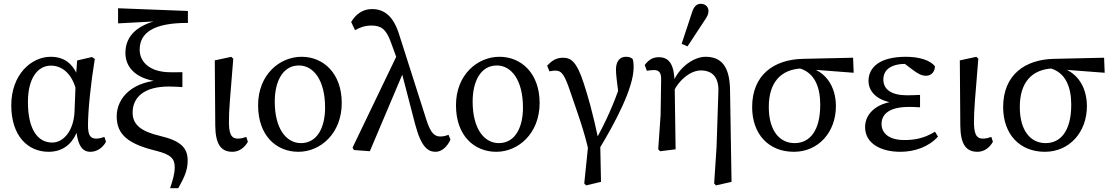

<svg xmlns="http://www.w3.org/2000/svg" viewBox="-20 -787 5863 1012"><path d="M236.3 13.1C313.8 13.1 375.9 -31.8 399.1 -136.4L379.1 -135.6C385.1 -17.3 414.3 13.1 456.9 13.1C491.8 13.1 522.5 -9.3 538.6 -39.7L530.3 -65.3C516.5 -60.3 500.8 -56.4 487.7 -56.4C456.8 -56.4 443.8 -72.7 443.8 -127.1C443.8 -204.9 458.8 -350.1 479.7 -476.4L464.6 -486.5L386.6 -468.2L379.7 -375.2L372.8 -197.9C367.9 -96.8 314.8 -35.6 254.9 -35.6C177.5 -35.6 127.2 -107.2 127.2 -249.5C127.2 -372.8 177.5 -441.1 248.3 -441.1C306.3 -441.1 364.8 -399.8 386.1 -292.4L408.6 -321.6C384.3 -444.7 325.4 -487.7 247.1 -487.7C143.4 -487.7 39.4 -392.4 39.4 -232.1C39.4 -71.3 126 13.1 236.3 13.1Z M876.5 205H919.6C955.2 142.1 969.1 106.2 969.1 59.4C969.1 -4.7 937 -43.7 825.4 -70.2C725 -93.6 679 -129 679 -193.3C679 -275.5 741.5 -330.9 869.5 -330.9C888.5 -330.9 907 -329.9 941.4 -328V-406.3C920.4 -406.2 899.3 -406.2 878.5 -406.2C772.4 -406.2 716.2 -458.1 716.2 -525C716.2 -614.9 790.2 -666.8 970.4 -666.2V-729.2L602.3 -743.5V-663.8L799.2 -674.3L814.1 -680.5C710.4 -655.7 641 -603.1 641 -507.5C641 -413.5 725.4 -356.5 851.8 -355.4V-365.5C678.2 -364.5 595.1 -271.4 595.1 -173.7C595.1 -75.3 658.9 -27.5 801.9 7.5C880.7 27.2 900.9 49.5 900.9 93.4C900.9 132.3 889.8 163.8 876.5 205Z M1205.2 13.1C1241.2 13.1 1270 -9.9 1286.5 -39.7L1278.1 -65.3C1264.3 -60.3 1248.6 -56.4 1234.7 -56.4C1203.7 -56.4 1188.5 -72.2 1186.6 -135.5C1185.7 -203.9 1193.6 -277.8 1209.5 -477.4L1199.1 -487.5L1112.1 -468.8L1114.6 -125.1C1115.7 -28.9 1143.2 13.1 1205.2 13.1Z M1553 13.1C1668.5 13.1 1781.3 -83 1781.3 -244.3C1781.3 -398.9 1686.1 -487.7 1569.7 -487.7C1453.1 -487.7 1340.4 -392.7 1340.4 -232.5C1340.4 -71.2 1436.8 13.1 1553 13.1ZM1566.2 -32.7C1489.6 -32.7 1428.2 -107.3 1428.2 -251.9C1428.2 -356 1469.4 -441.9 1555.4 -441.9C1633 -441.9 1693.5 -364.2 1693.5 -219.6C1693.5 -115.8 1652.4 -32.7 1566.2 -32.7Z M1845.4 3.8 1929.4 10 2111.8 -420.7 2077.9 -507.6 1838.3 -9.1 1845.4 3.8ZM2276.9 13.1C2308 13.1 2338.4 -14.6 2354.2 -51.1L2344.1 -76.5C2328.3 -70.6 2316 -67.6 2301 -67.6C2270.2 -67.6 2249.8 -85.5 2227.4 -155.6L2082.8 -608.6C2053.5 -700.1 2006.7 -739.2 1940.6 -739.2C1890.9 -739.2 1854.8 -711.3 1830.9 -671L1851.6 -627.8C1874.8 -642 1904.3 -652.3 1936.9 -652.3C1988.1 -652.3 2014.5 -635.2 2040 -565.1L2094.2 -416.6L2167.5 -134.7C2200.5 -8.5 2236.8 13.1 2276.9 13.1Z M2596 13.1C2711.5 13.1 2824.3 -83 2824.3 -244.3C2824.3 -398.9 2729.1 -487.7 2612.7 -487.7C2496.1 -487.7 2383.4 -392.7 2383.4 -232.5C2383.4 -71.2 2479.8 13.1 2596 13.1ZM2609.2 -32.7C2532.6 -32.7 2471.2 -107.3 2471.2 -251.9C2471.2 -356 2512.4 -441.9 2598.4 -441.9C2676 -441.9 2736.5 -364.2 2736.5 -219.6C2736.5 -115.8 2695.4 -32.7 2609.2 -32.7Z M3059.5 179.8 3069 190.2 3147.8 171.5 3143.4 -42.6 3134.9 -47.9C3104.7 -191.1 3078 -284.2 3056.9 -347.6C3017.9 -468.3 2986.5 -482.7 2946.1 -482.6C2909.9 -482.6 2886.2 -464.9 2864 -441L2876.1 -410.8C2888 -413.7 2897.9 -414.8 2907.9 -414.8C2943 -414.8 2957.7 -387 2985.6 -304.6C3020.3 -201.9 3059.4 -98.5 3084.2 15.4L3085.3 -70.7L3059.5 179.8ZM3137.1 0.3C3221.8 -139.3 3319.8 -323.4 3319.8 -431.9C3319.8 -455.1 3317.8 -465.3 3314.6 -475.9C3307.1 -482.5 3298.7 -487.7 3279.3 -487.7C3247.2 -487.7 3226.7 -464.7 3226.7 -419.9C3226.7 -396.9 3230.2 -366.6 3242.9 -267.4L3252.5 -347.3C3211.9 -232.6 3178.3 -155.8 3115.5 -39.8L3137.1 0.3Z M3449.4 -0.2 3458.9 10.2 3541 0 3536 -345.9C3535 -442.7 3510.1 -485.5 3452.4 -485.5C3417.5 -485.5 3397.5 -469.2 3378.2 -444.3L3389.4 -414C3402.1 -415.9 3415 -417.8 3427.6 -417.8C3456.7 -417.8 3464.8 -399.8 3464.8 -369.8L3461.9 -180.7L3449.4 -0.2ZM3744.2 179.8 3753.7 190.2 3835.8 171.5 3827.9 -313.4C3825.9 -444.1 3776.7 -487.7 3698.4 -487.7C3631.9 -487.7 3540.3 -421.8 3518 -321.4L3531 -305.7C3557.2 -362.6 3617.7 -415.7 3674.2 -415.7C3731.9 -415.7 3769.4 -382.6 3766.5 -304.4L3756.8 -11.3L3744.2 179.8ZM3572.8 -555.9 3603.8 -542.5 3692.4 -677.4C3708.8 -701.8 3714.2 -712.3 3714.2 -728.9C3714.2 -751.5 3697.7 -766.9 3673.2 -766.9C3655.4 -766.9 3639.2 -756.5 3629.1 -726.3L3572.8 -555.9Z M4164.5 13.1C4292.9 13.1 4385.9 -89.4 4385.9 -227.6C4385.9 -331.8 4330.5 -429.4 4197.7 -440.9L4185.5 -429.2C4278.9 -406.9 4303.3 -320.2 4303.3 -234.6C4303.3 -96.2 4247 -32.7 4168.3 -32.7C4088.3 -32.7 4032.2 -98.8 4032.2 -223.1C4032.2 -352.5 4095.3 -421.1 4205 -426.3L4216.7 -423.6L4479.6 -403.5L4476.5 -482.8L4211.9 -476.8C4059.4 -473.6 3944.4 -392.2 3944.4 -222.6C3944.4 -79.8 4031.4 13.1 4164.5 13.1Z M4725.8 13.1C4801.3 13.1 4875.3 -13 4924 -67.1L4908.1 -92.7C4846.5 -55.2 4795.3 -48.9 4746.1 -48.9C4667 -48.9 4626.5 -83.7 4626.5 -133.8C4626.5 -177.5 4656.7 -223.4 4771.2 -223.4C4786.2 -223.4 4796.3 -223.4 4829.4 -221.4V-286.7C4799.3 -285.7 4781.7 -284.7 4761.7 -284.7C4677.4 -284.7 4636 -315.8 4636 -368.2C4636 -420.8 4678.5 -450.5 4755.8 -450.5C4775.7 -450.5 4793.1 -448.9 4816.4 -443.8L4805.7 -461.3L4735.4 -460.9L4787.2 -421.6C4819.9 -396.6 4838.9 -387.7 4861.4 -387.7C4890.8 -387.7 4907.9 -411.6 4907.9 -437.3C4884.3 -469.1 4826 -487.7 4754.9 -487.7C4617.3 -487.7 4557.8 -432.5 4557.8 -360.3C4557.8 -296 4615.8 -245.9 4721.5 -241.9V-254.2C4616.3 -252.8 4539.7 -197.3 4539.7 -117C4539.7 -32.9 4619.5 13.1 4725.8 13.1Z M5132.2 13.1C5168.2 13.1 5197 -9.9 5213.5 -39.7L5205.1 -65.3C5191.3 -60.3 5175.6 -56.4 5161.7 -56.4C5130.7 -56.4 5115.5 -72.2 5113.6 -135.5C5112.7 -203.9 5120.6 -277.8 5136.5 -477.4L5126.1 -487.5L5039.1 -468.8L5041.6 -125.1C5042.7 -28.9 5070.2 13.1 5132.2 13.1Z M5487.5 13.1C5615.9 13.1 5708.9 -89.4 5708.9 -227.6C5708.9 -331.8 5653.5 -429.4 5520.7 -440.9L5508.5 -429.2C5601.9 -406.9 5626.3 -320.2 5626.3 -234.6C5626.3 -96.2 5570 -32.7 5491.3 -32.7C5411.3 -32.7 5355.2 -98.8 5355.2 -223.1C5355.2 -352.5 5418.3 -421.1 5528 -426.3L5539.7 -423.6L5802.6 -403.5L5799.5 -482.8L5534.9 -476.8C5382.4 -473.6 5267.4 -392.2 5267.4 -222.6C5267.4 -79.8 5354.4 13.1 5487.5 13.1Z"/></svg>

Font: Source Serif Variable
Style: Regular
Weight: 389
Designer: Frank Grießhammer
Foundry: Adobe Systems Incorporated
Version: Version 3.001;hotconv 1.0.111;makeotfexe 2.5.65597